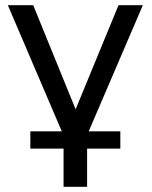

<svg xmlns="http://www.w3.org/2000/svg" viewBox="-20 -523 580 734"><path d="M223 191V45H96V-21H226V2L10 -503H107L283 -71H255L433 -503H526L311 -2L310 -21H440V45H313V191Z"/></svg>

Font: Mulish Medium
Style: Regular
Weight: 500
Designer: Vernon Adams
Foundry: Vernon Adams
Version: Version 3.603; ttfautohint (v1.8.3)